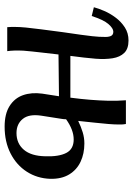

<svg xmlns="http://www.w3.org/2000/svg" viewBox="104 -654 562 809"><g transform="rotate(90 384.5 -250.0)"><path d="M514 11Q460 11 427 -10Q394 -31 381.5 -66.5Q369 -102 375 -147L386 -218L210 -216Q206 -179 201.5 -141.5Q197 -104 194 -68Q193 -48 193.5 -31Q194 -14 196 0H95Q94 -10 94 -17.5Q94 -25 94 -33Q94 -52 96.5 -78.5Q99 -105 104 -142.5Q109 -180 116 -234Q123 -281 127 -310.5Q131 -340 133 -358Q135 -376 135.5 -387Q136 -398 136 -408Q137 -425 132.5 -436Q128 -447 114 -447Q100 -447 82 -426.5Q64 -406 48 -356L11 -365Q16 -384 26.5 -408.5Q37 -433 54.5 -456.5Q72 -480 96 -495.5Q120 -511 151 -511Q186 -511 203.5 -493Q221 -475 226 -444Q231 -413 228 -373Q226 -350 223 -322.5Q220 -295 216 -266H392Q398 -312 401 -350.5Q404 -389 405 -425Q406 -461 403 -500H503Q505 -488 505 -481.5Q505 -475 505 -467Q505 -451 503 -426.5Q501 -402 497.5 -370Q494 -338 490 -299Q515 -311 538 -318Q561 -325 585 -325Q628 -325 662 -309Q696 -293 715.5 -261Q735 -229 734 -181Q732 -126 704 -82.5Q676 -39 627 -14Q578 11 514 11ZM541 -39Q585 -39 611.5 -70Q638 -101 639 -161Q641 -217 625 -248.5Q609 -280 568 -280Q528 -280 483 -248Q483 -244 482.5 -238Q482 -232 481 -227L468 -144Q460 -92 481.5 -65.5Q503 -39 541 -39Z"/></g></svg>

Font: Lora Medium
Style: Italic
Weight: 500
Italic angle: -3°
Designer: Olga Karpushina, Alexei Vanyashin (Cyrillic)
Foundry: Cyreal
Version: Version 3.004